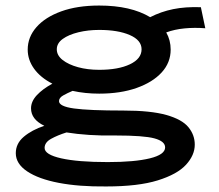

<svg xmlns="http://www.w3.org/2000/svg" viewBox="-20 -498 790 693"><path d="M338 -160Q287 -160 242 -170Q223 -162 208 -153.5Q193 -145 193 -133Q193 -114 247 -106.5Q301 -99 425 -99Q524 -99 580.5 -83Q637 -67 660 -39Q683 -11 683 24Q683 62 651.5 96.5Q620 131 549.5 153Q479 175 363 175Q265 176 192 162Q119 148 78 120.5Q37 93 37 55Q37 20 66 -4.5Q95 -29 140 -44Q92 -67 92 -107Q92 -132 113 -154.5Q134 -177 169 -196Q126 -218 103 -250Q80 -282 80 -319Q80 -364 111.5 -400Q143 -436 201 -457Q259 -478 338 -478Q452 -478 522 -436Q561 -456 605 -465Q649 -474 705 -472L721 -396Q682 -399 646 -395.5Q610 -392 580 -381Q596 -353 596 -319Q596 -272 563.5 -236.5Q531 -201 473 -180.5Q415 -160 338 -160ZM338 -246Q407 -246 449 -266Q491 -286 491 -320Q491 -353 448.5 -371.5Q406 -390 338 -390Q298 -390 263 -381.5Q228 -373 206.5 -357.5Q185 -342 185 -320Q185 -298 206 -281.5Q227 -265 261.5 -255.5Q296 -246 338 -246ZM141 36Q141 60 201 73.5Q261 87 369 87Q466 87 521 73.5Q576 60 576 34Q576 12 537.5 1.5Q499 -9 397 -9Q347 -8 302 -11Q257 -14 220 -20Q188 -10 164.5 3Q141 16 141 36Z"/></svg>

Font: Inconsolata ExtraExpanded
Style: Bold
Weight: 700
Width: 8
Monospace: yes
Designer: Raph Levien, Cyreal, Brenton Simpson
Foundry: Raph Levien, Cyreal, Google
Version: Version 3.100; ttfautohint (v1.8.4.7-5d5b)